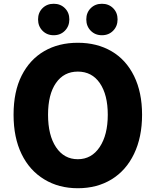

<svg xmlns="http://www.w3.org/2000/svg" viewBox="-20 -985 826 1019"><path d="M215 -33Q137 -80 94.5 -167.5Q52 -255 52 -376Q52 -499 95 -584Q138 -669 214.5 -713.5Q291 -758 393 -758Q495 -758 572 -713Q649 -668 691.5 -581.5Q734 -495 734 -376Q734 -257 691.5 -168.5Q649 -80 572 -33Q495 14 393 14Q292 14 215 -33ZM552 -376Q552 -482 510 -543.5Q468 -605 393 -605Q319 -605 277 -544.5Q235 -484 235 -376Q235 -267 277.5 -203.5Q320 -140 393 -140Q466 -140 509 -204.5Q552 -269 552 -376ZM182 -882Q182 -918 205.5 -941.5Q229 -965 265 -965Q301 -965 324.5 -941.5Q348 -918 348 -882Q348 -846 324.5 -822Q301 -798 265 -798Q229 -798 205.5 -822Q182 -846 182 -882ZM438 -882Q438 -918 461.5 -941.5Q485 -965 521 -965Q557 -965 580.5 -941.5Q604 -918 604 -882Q604 -846 580.5 -822Q557 -798 521 -798Q485 -798 461.5 -822Q438 -846 438 -882Z"/></svg>

Font: Merged Yaku Han JP Black
Style: Regular
Weight: 900
Designer: Ryoko NISHIZUKA 西塚涼子 (kana, bopomofo & ideographs); Paul D. Hunt (Latin, Greek & Cyrillic); Sandoll Communications 산돌커뮤니
Foundry: Adobe
Version: Version 2.004